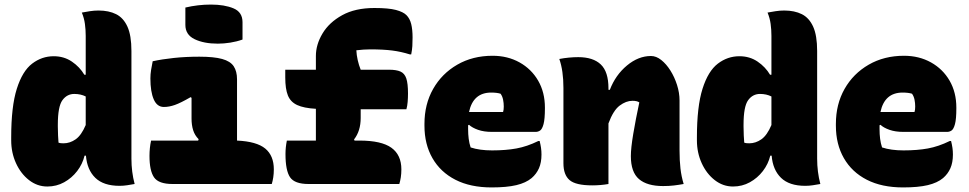

<svg xmlns="http://www.w3.org/2000/svg" viewBox="-20 -805 4240 840"><path d="M215 -559Q260 -559 294.5 -535.5Q329 -512 349 -478H355V-648Q355 -675 351.5 -700.5Q348 -726 338 -750Q354 -753 373 -756Q392 -759 411 -759Q456 -759 488 -743Q520 -727 537.5 -688.5Q555 -650 555 -582V-111Q555 -53 569 0Q552 3 536 5.5Q520 8 503 8Q433 8 397 -27Q361 -62 356 -124H350Q341 -87 317.5 -56.5Q294 -26 260.5 -7.5Q227 11 187 11Q143 11 107 -17Q71 -45 50 -91Q29 -137 29 -191V-204Q29 -339 53.5 -416.5Q78 -494 120.5 -526.5Q163 -559 215 -559ZM236 -181Q241 -179 247 -178.5Q253 -178 258 -178Q286 -178 311 -195.5Q336 -213 355 -258V-383Q333 -394 305 -394Q273 -394 253 -366.5Q233 -339 233 -259V-251Q233 -229 234 -212Q235 -195 236 -181Z M641 -190H847L849 -196Q832 -213 825 -235.5Q818 -258 818 -286V-377L814 -380Q771 -355 745.5 -346Q720 -337 697 -337Q667 -337 652.5 -370.5Q638 -404 638 -462Q638 -480 641 -499Q644 -518 648 -537Q689 -546 741 -551.5Q793 -557 852 -557Q916 -557 952 -547Q988 -537 1002.5 -515Q1017 -493 1017 -458V-190Q1103 -186 1140.5 -155Q1178 -124 1178 -64Q1178 -45 1175.5 -29Q1173 -13 1169 0H735Q674 0 654 -29Q634 -58 634 -123Q634 -158 641 -190ZM791 -772Q846 -785 903 -785Q962 -785 1001.5 -768.5Q1041 -752 1041 -708V-632Q1016 -623 987.5 -618.5Q959 -614 933 -614Q872 -614 831.5 -633.5Q791 -653 791 -696Z M1235 -190H1362V-329Q1309 -332 1280 -345.5Q1251 -359 1239.5 -387.5Q1228 -416 1228 -466V-500H1362V-560Q1362 -610 1391 -658.5Q1420 -707 1477 -738.5Q1534 -770 1618 -770Q1680 -770 1712 -761.5Q1744 -753 1758 -739Q1773 -724 1779 -700Q1785 -676 1785 -641Q1785 -620 1784 -603.5Q1783 -587 1779 -567H1773Q1735 -579 1696 -584Q1657 -589 1600 -589Q1586 -589 1570.5 -588Q1555 -587 1539 -585Q1540 -564 1545 -542Q1550 -520 1558 -500H1682Q1714 -500 1732 -492Q1750 -484 1757.5 -462Q1765 -440 1765 -396Q1765 -377 1763.5 -359Q1762 -341 1758 -327H1558V-289Q1558 -232 1529 -195L1531 -190H1552Q1649 -190 1692.5 -158.5Q1736 -127 1736 -64Q1736 -45 1733.5 -29Q1731 -13 1727 0H1330Q1269 0 1249 -29.5Q1229 -59 1229 -131Q1229 -160 1235 -190Z M2135 -561Q2201 -561 2253 -532Q2305 -503 2334.5 -452Q2364 -401 2364 -334V-331Q2364 -284 2358 -262Q2352 -240 2343 -234Q2334 -228 2324 -228H2132Q2097 -228 2071.5 -237Q2046 -246 2032 -259L2028 -257V-240Q2028 -218 2030.5 -198Q2033 -178 2039 -160Q2078 -147 2133 -147Q2193 -147 2239.5 -155.5Q2286 -164 2335 -188H2341Q2345 -172 2347 -158Q2349 -144 2349 -129Q2349 -94 2338 -69Q2327 -44 2306 -26Q2281 -5 2239 5Q2197 15 2131 15Q2038 15 1972.5 -18.5Q1907 -52 1872 -113Q1837 -174 1837 -255V-263Q1837 -349 1875 -416Q1913 -483 1980.5 -522Q2048 -561 2135 -561ZM2129 -400Q2050 -400 2032 -315H2181Q2184 -324 2184 -339Q2184 -354 2181 -369Q2178 -384 2170 -395Q2154 -400 2129 -400Z M2642 0Q2608 6 2571 6Q2499 6 2472 -17Q2445 -40 2445 -91V-420Q2445 -496 2427 -547Q2448 -551 2469 -553Q2490 -555 2510 -555Q2575 -555 2608.5 -523Q2642 -491 2642 -419V-412H2648Q2673 -477 2723 -518.5Q2773 -560 2828 -560Q2851 -560 2873 -542.5Q2895 -525 2913 -496.5Q2931 -468 2942 -433.5Q2953 -399 2953 -365V-146Q2953 -103 2957 -68Q2961 -33 2971 0Q2949 4 2928 6.5Q2907 9 2881 9Q2811 9 2775.5 -21.5Q2740 -52 2740 -122Q2740 -157 2750.5 -219.5Q2761 -282 2777 -357Q2767 -364 2747 -364Q2719 -364 2691 -343Q2663 -322 2642 -265Z M3215 -559Q3260 -559 3294.5 -535.5Q3329 -512 3349 -478H3355V-648Q3355 -675 3351.5 -700.5Q3348 -726 3338 -750Q3354 -753 3373 -756Q3392 -759 3411 -759Q3456 -759 3488 -743Q3520 -727 3537.5 -688.5Q3555 -650 3555 -582V-111Q3555 -53 3569 0Q3552 3 3536 5.5Q3520 8 3503 8Q3433 8 3397 -27Q3361 -62 3356 -124H3350Q3341 -87 3317.5 -56.5Q3294 -26 3260.5 -7.5Q3227 11 3187 11Q3143 11 3107 -17Q3071 -45 3050 -91Q3029 -137 3029 -191V-204Q3029 -339 3053.5 -416.5Q3078 -494 3120.5 -526.5Q3163 -559 3215 -559ZM3236 -181Q3241 -179 3247 -178.5Q3253 -178 3258 -178Q3286 -178 3311 -195.5Q3336 -213 3355 -258V-383Q3333 -394 3305 -394Q3273 -394 3253 -366.5Q3233 -339 3233 -259V-251Q3233 -229 3234 -212Q3235 -195 3236 -181Z M3935 -561Q4001 -561 4053 -532Q4105 -503 4134.5 -452Q4164 -401 4164 -334V-331Q4164 -284 4158 -262Q4152 -240 4143 -234Q4134 -228 4124 -228H3932Q3897 -228 3871.5 -237Q3846 -246 3832 -259L3828 -257V-240Q3828 -218 3830.5 -198Q3833 -178 3839 -160Q3878 -147 3933 -147Q3993 -147 4039.5 -155.5Q4086 -164 4135 -188H4141Q4145 -172 4147 -158Q4149 -144 4149 -129Q4149 -94 4138 -69Q4127 -44 4106 -26Q4081 -5 4039 5Q3997 15 3931 15Q3838 15 3772.5 -18.5Q3707 -52 3672 -113Q3637 -174 3637 -255V-263Q3637 -349 3675 -416Q3713 -483 3780.5 -522Q3848 -561 3935 -561ZM3929 -400Q3850 -400 3832 -315H3981Q3984 -324 3984 -339Q3984 -354 3981 -369Q3978 -384 3970 -395Q3954 -400 3929 -400Z"/></svg>

Font: Recursive Mn Csl St Blk
Style: Regular
Weight: 900
Monospace: yes
Version: Version 1.079;hotconv 1.0.112;makeotfexe 2.5.65598; ttfautoh